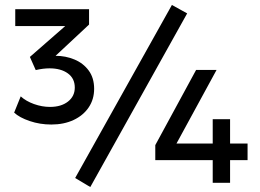

<svg xmlns="http://www.w3.org/2000/svg" viewBox="-20 -737 1048 774"><path d="M344 17 283 -19.5 673 -717 734.5 -683ZM187 -235Q141 -235 99.8 -249Q58.5 -263 37 -283L63.5 -348.5Q85 -329 117.2 -317.5Q149.5 -306 181.5 -306Q226.5 -306 254 -327.5Q281.5 -349 281.5 -384Q281.5 -421 253.5 -441.2Q225.5 -461.5 179.5 -461.5Q167.5 -461.5 153.2 -459.8Q139 -458 124 -454.5L100.5 -507.5L243 -632H41.5V-700H339V-638L204 -512Q244.5 -512 280 -497.2Q315.5 -482.5 337.5 -452.8Q359.5 -423 359.5 -379Q359.5 -336.5 337.5 -304Q315.5 -271.5 276.5 -253.2Q237.5 -235 187 -235ZM837.5 0V-91.5H606V-152L770.5 -455H853L691.5 -158.5H837.5V-256.5H907.5V-158.5H978V-91.5H907.5V0Z"/></svg>

Font: Geologica EX
Style: Regular
Weight: 400
Designer: Sindre Bremnes, Frode Helland
Foundry: Monokrom Skriftforlag AS
Version: Version 1.010;gftools[0.9.28]